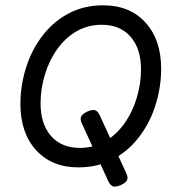

<svg xmlns="http://www.w3.org/2000/svg" viewBox="-20 -610 640 712"><path d="M283.7 -151.9 330.1 -50.8 342.8 -22.9 381.8 62.5Q389.2 77.6 399.2 81.1Q409.2 84.5 428.2 76.2Q446.8 67.9 451.2 57.6Q455.6 47.4 448.2 32.2L350.1 -182.1Q342.8 -197.8 332.8 -201.2Q322.8 -204.6 303.7 -196.3Q285.2 -187.5 280.8 -177.2Q276.4 -167 283.7 -151.9ZM131.3 -469.2Q94.2 -418 75 -354Q55.7 -290 55.7 -224.1Q55.7 -117.2 113.8 -53.2Q171.9 10.7 271 10.7Q344.2 10.7 402.8 -21.5Q461.4 -53.7 502 -110.4Q539.1 -161.6 558.3 -225.6Q577.6 -289.6 577.6 -355.5Q577.6 -462.4 519.5 -526.4Q461.4 -590.3 362.3 -590.3Q289.1 -590.3 230.5 -558.1Q171.9 -525.9 131.3 -469.2ZM502.9 -352.5Q502.9 -299.3 486.8 -246.1Q470.7 -192.9 440.4 -150.9Q410.6 -109.4 369.1 -85.4Q327.6 -61.5 276.4 -61.5Q208 -61.5 169.2 -105.7Q130.4 -149.9 130.4 -227.1Q130.4 -280.3 146.5 -333.5Q162.6 -386.7 192.9 -428.7Q222.7 -470.2 264.2 -494.1Q305.7 -518.1 356.9 -518.1Q425.3 -518.1 464.1 -473.9Q502.9 -429.7 502.9 -352.5Z"/></svg>

Font: Courier Prime Code
Style: Italic
Weight: 400
Italic angle: -10°
Designer: Alan Dague-Greene
Foundry: Quote-Unquote Apps
Version: Version 3.18